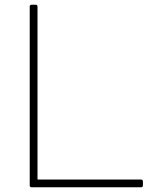

<svg xmlns="http://www.w3.org/2000/svg" viewBox="-20 -781 662 814"><path d="M586 -11V5Q586 13 577 13H114Q106 13 106 5V-753Q106 -761 114 -761H131Q139 -761 139 -753V-20H577Q586 -20 586 -11Z"/></svg>

Font: LINE Seed JP_TTF Thin
Style: Regular
Weight: 250
Designer: LY Corporation & Fontrix & Fontworks
Version: Version 1.008